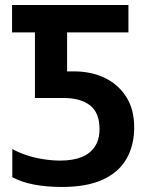

<svg xmlns="http://www.w3.org/2000/svg" viewBox="-20 -734 595 764"><path d="M226 10Q167 10 116 0.5Q65 -9 29 -29V-141Q54 -127 85.5 -116.5Q117 -106 152.5 -100.5Q188 -95 220 -95Q269 -95 303.5 -108.5Q338 -122 357 -150Q376 -178 376 -221Q376 -285 338.5 -314.5Q301 -344 234 -344H119V-605H28V-714H491V-605H247V-450H273Q344 -450 398 -423.5Q452 -397 483 -347.5Q514 -298 514 -227Q514 -155 483 -101.5Q452 -48 388.5 -19Q325 10 226 10Z"/></svg>

Font: Noto Sans Display SemiBold
Style: Regular
Weight: 600
Designer: Monotype Design Team
Foundry: Monotype Imaging Inc.
Version: Version 2.003